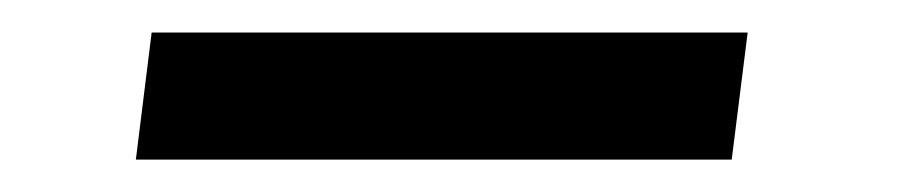

<svg xmlns="http://www.w3.org/2000/svg" viewBox="-20 -749 553 118"><path d="M73.2 -729H439.5L429.7 -650.9H63.5Z"/></svg>

Font: Noticia Text
Style: Bold
Weight: 700
Designer: JM Sole
Foundry: JM Sole
Version: Version 1.003